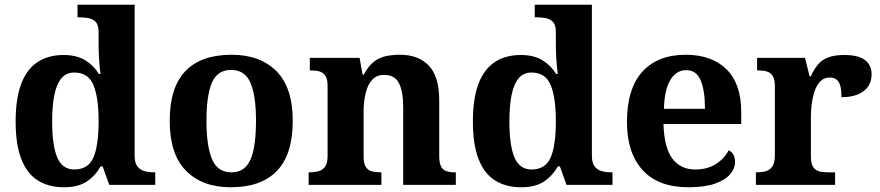

<svg xmlns="http://www.w3.org/2000/svg" viewBox="-20 -780 3712 810"><path d="M250 10Q185 10 139.2 -19Q93.3 -48 69.7 -109.5Q46 -171 46 -267Q46 -364 69.5 -426.2Q93 -488.4 138.5 -518.2Q184 -548 247.9 -548Q304 -548 340 -525.5Q376 -503 397 -468H404Q400 -496.5 398 -531.2Q396 -566 396 -590V-645Q396 -673 385 -686Q374 -699 355.5 -703Q337 -707 315 -707H307V-760H548V-123Q548 -93 559.5 -78Q571 -63 589.8 -58Q608.6 -53 631 -53H635V0H441L413 -78H404Q382 -38 345.7 -14Q309.4 10 250 10ZM293.3 -65Q352 -65 374 -115.3Q396 -165.6 396 -269Q396 -368.2 374.2 -421.1Q352.4 -474 293.1 -474Q260 -474 239.5 -450.2Q219 -426.3 209.5 -380.5Q200 -334.8 200 -268Q200 -166.5 221.4 -115.8Q242.9 -65 293.3 -65Z M953.6 10Q834 10 765 -59.3Q696 -128.7 696 -270.3Q696 -411 762.1 -480Q828.2 -549 957 -549Q1077 -549 1146 -480Q1215 -411 1215 -270.3Q1215 -128.7 1148.5 -59.3Q1082 10 953.6 10ZM956.2 -53Q995 -53 1017.7 -77.4Q1040.3 -101.7 1050.2 -150.5Q1060 -199.2 1060 -270Q1060 -377 1036.5 -431Q1013 -485 955 -485Q897 -485 874 -431.2Q851 -377.5 851 -270Q851 -164 874.5 -108.5Q898 -53 956.2 -53Z M1282 0V-53H1284Q1307 -53 1324.5 -58Q1342 -63 1352 -77.7Q1362 -92.4 1362 -121.8V-417.6Q1362 -446 1353 -460Q1344 -474 1328 -478.5Q1312 -483 1290 -483H1287V-536H1497L1509.7 -465H1514.5Q1535 -503 1558.5 -520.5Q1582 -538 1609.3 -543.5Q1636.7 -549 1667.9 -549Q1745 -549 1789 -503.2Q1833 -457.4 1833 -356V-123.5Q1833 -93 1840.5 -78Q1848 -63 1863 -58Q1878 -53 1900 -53H1903V0H1681V-329Q1681 -394 1663.1 -429Q1645.3 -464 1600.8 -464Q1568 -464 1549.2 -442.5Q1530.3 -420.9 1522.2 -385.5Q1514 -350.1 1514 -309V-118Q1514 -90 1523 -76Q1532 -62 1548 -57.5Q1564 -53 1586 -53H1589V0Z M2179 10Q2114 10 2068.2 -19Q2022.3 -48 1998.7 -109.5Q1975 -171 1975 -267Q1975 -364 1998.5 -426.2Q2022 -488.4 2067.5 -518.2Q2113 -548 2176.9 -548Q2233 -548 2269 -525.5Q2305 -503 2326 -468H2333Q2329 -496.5 2327 -531.2Q2325 -566 2325 -590V-645Q2325 -673 2314 -686Q2303 -699 2284.5 -703Q2266 -707 2244 -707H2236V-760H2477V-123Q2477 -93 2488.5 -78Q2500 -63 2518.8 -58Q2537.6 -53 2560 -53H2564V0H2370L2342 -78H2333Q2311 -38 2274.7 -14Q2238.4 10 2179 10ZM2222.3 -65Q2281 -65 2303 -115.3Q2325 -165.6 2325 -269Q2325 -368.2 2303.2 -421.1Q2281.4 -474 2222.1 -474Q2189 -474 2168.5 -450.2Q2148 -426.3 2138.5 -380.5Q2129 -334.8 2129 -268Q2129 -166.5 2150.4 -115.8Q2171.9 -65 2222.3 -65Z M2884 10Q2757 10 2691 -62.5Q2625 -135 2625 -265Q2625 -406 2690 -477.5Q2755 -549 2873 -549Q2982 -549 3044.5 -488Q3107 -427 3107 -308V-257H2779Q2782 -157 2816.5 -111Q2851 -65 2913 -65Q2965 -65 3001 -88.5Q3037 -112 3054 -146Q3068 -139 3074.5 -126.5Q3081 -114 3081 -97Q3081 -69 3060 -44.5Q3039 -20 2995.5 -5Q2952 10 2884 10ZM2954 -321Q2954 -398 2936 -441Q2918 -484 2875 -484Q2833 -484 2808 -442.5Q2783 -401 2781 -321Z M3169 0V-53H3172Q3195 -53 3211.9 -58Q3228.9 -63 3238.9 -78.5Q3249 -94 3249 -125V-415Q3249 -445 3240 -459.5Q3231 -474 3215 -478.5Q3199 -483 3177 -483H3174V-536H3376L3395.5 -458H3400.7Q3414 -488 3431 -508Q3448 -528 3474.5 -538Q3501 -548 3542 -548Q3600.6 -548 3628.8 -526.9Q3657 -505.8 3657 -467Q3657 -421 3623.5 -395.5Q3590 -370 3530 -370Q3530 -398 3525.5 -416Q3521 -434 3510.3 -443.5Q3499.6 -453 3481 -453Q3455 -453 3439 -435Q3423 -417 3415 -390.5Q3407 -364 3404 -337Q3401 -310 3401 -293V-120Q3401 -91 3410 -76.5Q3419 -62 3435 -57.5Q3451 -53 3471 -53H3503V0Z"/></svg>

Font: Noto Serif Armenian
Style: Regular
Weight: 400
Designer: Monotype Design Team
Foundry: Monotype Imaging Inc.
Version: Version 2.007